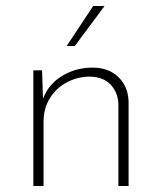

<svg xmlns="http://www.w3.org/2000/svg" viewBox="-20 -619 540 639"><path d="M120 -385 124 -262 120 -281Q136 -334 183 -364Q230 -394 288 -394Q342 -394 374.5 -362Q407 -330 408 -279V0H374V-272Q373 -310 349 -336.5Q325 -363 279 -364Q239 -364 203.5 -345.5Q168 -327 146.5 -293Q125 -259 125 -214V0H91V-385ZM328 -599 229 -466H202L290 -599Z"/></svg>

Font: Josefin Sans ExtraLight
Style: Regular
Weight: 250
Designer: Santiago Orozco
Foundry: Typemade
Version: Version 2.000